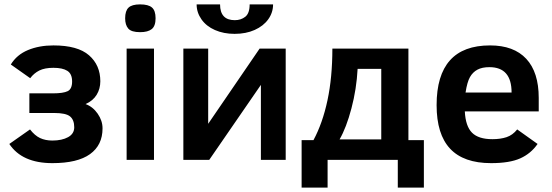

<svg xmlns="http://www.w3.org/2000/svg" viewBox="-20 -736 2543 884"><path d="M115.2 -306.2H224.1Q271 -306.2 291.5 -316.2Q312 -326.2 312 -360.8Q312 -396 290 -409.9Q268.1 -423.8 226.1 -423.8Q186 -423.8 161.1 -411.4Q136.2 -398.9 119.1 -376L29.8 -439Q57.1 -483.9 108.6 -505.4Q160.2 -526.9 226.1 -526.9Q337.9 -526.9 389.9 -481.4Q441.9 -436 441.9 -361.8Q441.9 -327.1 425 -299.6Q408.2 -272 374 -256.8Q407.7 -244.6 429.9 -212.4Q452.1 -180.2 452.1 -145Q452.1 -67.9 394.5 -26.4Q336.9 15.1 221.2 15.1Q81.5 15.1 22.9 -73.2L118.2 -140.1Q140.1 -111.8 164.6 -100.3Q189 -88.9 221.2 -88.9Q265.1 -88.9 293.5 -104.5Q321.8 -120.1 321.8 -149.9Q321.8 -184.1 302.5 -200Q283.2 -215.8 229 -215.8H115.2Z M696.3 -651.9Q696.3 -616.2 678.7 -602.1Q661.1 -587.9 625 -587.9Q585 -587.9 570.6 -604.5Q556.2 -621.1 556.2 -651.9Q556.2 -686 571.8 -700.9Q587.4 -715.8 625 -715.8Q663.1 -715.8 679.7 -701.4Q696.3 -687 696.3 -651.9ZM563 0V-512.2H689V0Z M943.4 0H824.2V-512.2H938.5V-166L1175.3 -512.2H1295.4V0H1181.2V-345.2ZM1237.3 -715.8Q1237.3 -678.2 1215.1 -647.2Q1192.9 -616.2 1152.6 -598.1Q1112.3 -580.1 1060.1 -580.1Q1009.8 -580.1 969.7 -597.7Q929.7 -615.2 907.5 -647Q885.3 -678.7 885.3 -715.8H993.2Q993.2 -643.1 1061 -643.1Q1089.4 -643.1 1109.4 -658.9Q1129.4 -674.8 1129.4 -715.8Z M1368.7 127.9V-90.8H1423.3Q1465.3 -168.9 1487.8 -274.4Q1510.3 -379.9 1510.3 -512.2H1860.4V-90.8H1931.6V127.9H1811.5V0H1488.3V127.9ZM1735.4 -418.9H1626.5Q1621.6 -325.7 1598.1 -237.1Q1574.7 -148.4 1543.5 -94.2H1735.4Z M2120.1 -223.1Q2123.5 -154.8 2153.3 -125Q2183.1 -95.2 2247.1 -95.2Q2284.2 -95.2 2312.3 -104.5Q2340.3 -113.8 2361.3 -140.1L2455.1 -73.2Q2424.3 -28.8 2375.2 -6.8Q2326.2 15.1 2241.2 15.1Q2114.7 15.1 2052.5 -51.3Q1990.2 -117.7 1990.2 -252Q1990.2 -526.9 2236.3 -526.9Q2345.7 -526.9 2403.1 -465.1Q2460.4 -403.3 2460.4 -285.2V-223.1ZM2335.4 -310.1Q2335.4 -426.8 2233.4 -426.8Q2199.7 -426.8 2178.2 -415.3Q2156.7 -403.8 2143.8 -381.1Q2130.9 -358.4 2123.5 -310.1Z"/></svg>

Font: Clear Sans
Style: Bold
Weight: 700
Foundry: Intel Corporation
Version: Version 1.00